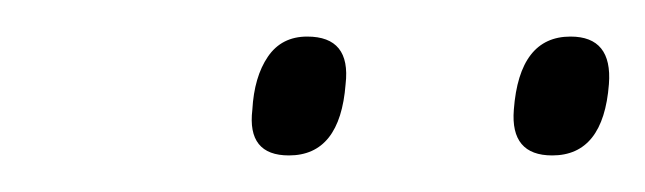

<svg xmlns="http://www.w3.org/2000/svg" viewBox="-20 -744 353 105"><path d="M282 -659Q259 -659 261 -684Q264 -724 292 -724Q315 -724 313 -698Q310 -659 282 -659ZM138 -659Q115 -659 118 -684Q119 -702 126.5 -713Q134 -724 148 -724Q172 -724 169 -698Q166 -659 138 -659Z"/></svg>

Font: Georama SemiCondensed Light
Style: Italic
Weight: 300
Width: 4
Italic angle: -9°
Designer: Jean-Baptiste Levee
Foundry: Production Type
Version: Version 1.000